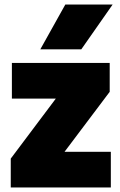

<svg xmlns="http://www.w3.org/2000/svg" viewBox="-20 -828 528 848"><path d="M27.5 0V-127.5L226.5 -392.5H32.5V-550H464.5V-422.5L265 -157.5H469.5V0ZM158 -610 268.5 -808H477.5L339 -610Z"/></svg>

Font: Encode Sans SemiCondensed SemiCondensed Black
Style: Regular
Weight: 900
Width: 4
Designer: Multiple Designers
Foundry: Impallari Type
Version: Version 3.000; ttfautohint (v1.8.3) -l 8 -r 50 -G 200 -x 14 